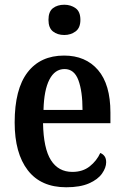

<svg xmlns="http://www.w3.org/2000/svg" viewBox="-20 -782 525 812"><path d="M260 10Q153 10 97.5 -62Q42 -134 42 -264Q42 -405 96.5 -476Q151 -547 251 -547Q342 -547 394.5 -486Q447 -425 447 -306V-261H162Q164 -154 195.5 -104.5Q227 -55 286 -55Q330 -55 359.5 -78.5Q389 -102 404 -135Q415 -131 422 -121.5Q429 -112 429 -96Q429 -73 411.5 -48Q394 -23 356.5 -6.5Q319 10 260 10ZM329 -317Q329 -396 311.5 -443Q294 -490 253 -490Q212 -490 189 -445.5Q166 -401 164 -317ZM252 -634Q223 -634 204 -649Q185 -664 185 -698Q185 -733 204 -747.5Q223 -762 252 -762Q279 -762 299.5 -747.5Q320 -733 320 -698Q320 -664 299.5 -649Q279 -634 252 -634Z"/></svg>

Font: Noto Serif Condensed SemiBold
Style: Regular
Weight: 600
Width: 3
Designer: Monotype Design Team
Foundry: Monotype Imaging Inc.
Version: Version 2.013